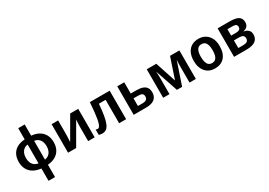

<svg xmlns="http://www.w3.org/2000/svg" viewBox="23 -1841 4437 3162"><g transform="rotate(-30 2241.5 -260.0)"><path d="M438 -547Q525 -539 584.5 -503.5Q644 -468 675.5 -409Q707 -350 707 -271Q707 -193 677 -133.5Q647 -74 587 -38Q527 -2 438 6V240H314V6Q229 -3 168.5 -38.5Q108 -74 76 -133.5Q44 -193 44 -271Q44 -351 73.5 -410.5Q103 -470 163 -505.5Q223 -541 315 -547V-760H438ZM315 -450Q272 -444 241.5 -420.5Q211 -397 195 -359.5Q179 -322 179 -271Q179 -221 194.5 -183Q210 -145 240.5 -121.5Q271 -98 315 -92ZM438 -92Q481 -98 511 -121.5Q541 -145 557 -183Q573 -221 573 -271Q573 -321 557 -359Q541 -397 510.5 -420Q480 -443 438 -448Z M948 -284Q948 -270 947 -248.5Q946 -227 945 -203.5Q944 -180 943 -161.5Q942 -143 941 -134L1177 -542H1330V0H1206V-255Q1206 -278 1207 -308Q1208 -338 1210 -365.5Q1212 -393 1213 -407L978 0H824V-542H948Z M1928 0H1795V-445H1667Q1657 -322 1643 -236Q1629 -150 1607 -95.5Q1585 -41 1553 -16Q1521 9 1475 9Q1456 9 1438.5 6Q1421 3 1408 -4V-103Q1416 -100 1425.5 -97.5Q1435 -95 1445 -95Q1460 -95 1473 -108.5Q1486 -122 1497.5 -153.5Q1509 -185 1518.5 -237Q1528 -289 1536 -364.5Q1544 -440 1551 -542H1928Z M2309 -328Q2384 -328 2431 -310.5Q2478 -293 2500.5 -258Q2523 -223 2523 -170Q2523 -118 2501 -80Q2479 -42 2430.5 -21Q2382 0 2303 0H2072V-542H2205V-328ZM2390 -167Q2390 -206 2367 -221Q2344 -236 2295 -236H2205V-91H2297Q2339 -91 2364.5 -108.5Q2390 -126 2390 -167Z M3254 -542V0H3134V-296Q3134 -329 3135.5 -361Q3137 -393 3139 -422H3136L2993 0H2894L2751 -422H2748Q2751 -393 2752 -361Q2753 -329 2753 -292V0H2633V-542H2815L2944 -149L3076 -542Z M3865 -272Q3865 -204 3848 -152Q3831 -100 3798.5 -63.5Q3766 -27 3720 -8.5Q3674 10 3617 10Q3564 10 3519 -8.5Q3474 -27 3441 -63.5Q3408 -100 3390 -152Q3372 -204 3372 -272Q3372 -362 3402 -424.5Q3432 -487 3487.5 -519.5Q3543 -552 3620 -552Q3691 -552 3746.5 -519Q3802 -486 3833.5 -424Q3865 -362 3865 -272ZM3507 -272Q3507 -215 3518.5 -174.5Q3530 -134 3554.5 -113Q3579 -92 3619 -92Q3658 -92 3682.5 -113Q3707 -134 3718.5 -174.5Q3730 -215 3730 -272Q3730 -330 3718.5 -369.5Q3707 -409 3682.5 -429.5Q3658 -450 3618 -450Q3559 -450 3533 -404Q3507 -358 3507 -272Z M4427 -402Q4427 -356 4401 -326Q4375 -296 4326 -287V-283Q4378 -276 4410.5 -245.5Q4443 -215 4443 -161Q4443 -126 4431 -96.5Q4419 -67 4393 -45.5Q4367 -24 4324 -12Q4281 0 4219 0H3981V-542H4219Q4283 -542 4329.5 -529Q4376 -516 4401.5 -485.5Q4427 -455 4427 -402ZM4307 -166Q4307 -203 4283 -219.5Q4259 -236 4210 -236H4114V-91H4211Q4257 -91 4282 -108Q4307 -125 4307 -166ZM4294 -391Q4294 -421 4274.5 -435Q4255 -449 4215 -449H4114V-327H4202Q4248 -327 4271 -342Q4294 -357 4294 -391Z"/></g></svg>

Font: Noto Sans Display SemiBold
Style: Regular
Weight: 600
Designer: Monotype Design Team
Foundry: Monotype Imaging Inc.
Version: Version 2.003